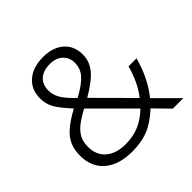

<svg xmlns="http://www.w3.org/2000/svg" viewBox="-183 -900 1085 1085"><g transform="rotate(-45 359.5 -357.5)"><path d="M57 -183Q57 -229 72 -264Q87 -299 122.5 -330.5Q158 -362 221 -396Q164 -458 145 -493Q126 -528 126 -571Q126 -642 174 -683.5Q222 -725 303 -725Q381 -725 427 -685Q473 -645 473 -575Q473 -522 438 -478.5Q403 -435 317 -385L526 -175Q580 -243 608 -346H672Q638 -221 567 -133L700 0H616L528 -90Q470 -36 414 -13Q358 10 282 10Q177 10 117 -41Q57 -92 57 -183ZM408 -574Q408 -617 379.5 -643.5Q351 -670 303 -670Q250 -670 220.5 -643.5Q191 -617 191 -570Q191 -535 209.5 -503Q228 -471 278 -423Q350 -462 379 -496Q408 -530 408 -574ZM487 -130 262 -355Q212 -328 183.5 -305.5Q155 -283 139.5 -255Q124 -227 124 -187Q124 -121 167 -83.5Q210 -46 286 -46Q345 -46 393 -66Q441 -86 487 -130Z"/></g></svg>

Font: OpenSansMMV
Style: Light
Weight: 300
Foundry: Ascender Corporation
Version: Version 4.001